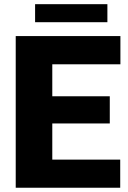

<svg xmlns="http://www.w3.org/2000/svg" viewBox="-20 -880 600 900"><path d="M494.6 -301.3H225.1V-131.8H543.5V0H53.7V-710.9H544.4V-578.6H225.1V-428.7H494.6ZM483.4 -775.9H144.5V-860.4H483.4Z"/></svg>

Font: Sadagaat-English
Style: Regular
Weight: 900
Designer: Ahmed alsheikh
Foundry: Ahmed alsheikh Design
Version: Version 2.137;January 17, 2018;FontCreator 11.0.0.2408 64-bi